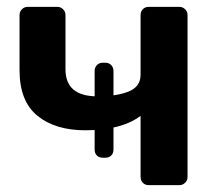

<svg xmlns="http://www.w3.org/2000/svg" viewBox="-20 -540 636 560"><path d="M414 0Q403 0 396.5 -7Q390 -14 390 -24V-202Q362 -181 321.5 -170.5Q281 -160 229 -160Q141 -160 89 -202.5Q37 -245 37 -335V-496Q37 -506 44 -513Q51 -520 61 -520H147Q157 -520 164 -513Q171 -506 171 -496V-338Q171 -298 194.5 -278.5Q218 -259 264 -259Q320 -259 355 -273Q390 -287 390 -322V-496Q390 -506 396.5 -513Q403 -520 414 -520H503Q513 -520 520 -513Q527 -506 527 -496V-24Q527 -14 520 -7Q513 0 503 0ZM256 -333Q256 -343 262.5 -350Q269 -357 280 -357H287Q298 -357 304.5 -350Q311 -343 311 -333V-104Q311 -93 304.5 -86.5Q298 -80 287 -80H280Q269 -80 262.5 -86.5Q256 -93 256 -104Z"/></svg>

Font: Rubik Light Medium
Style: Regular
Weight: 500
Version: Version 2.104